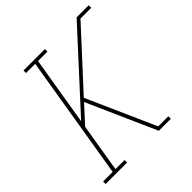

<svg xmlns="http://www.w3.org/2000/svg" viewBox="-196 -877 1020 1020"><g transform="rotate(-45 313.5 -367.5)"><path d="M19 0V-19H91L206 -716H137V-735H298V-716H227L163 -328L536 -735H627V-716H546L261 -406L433 -19H509V0H419L258 -362L246 -389L157 -292L112 -19H180V0Z"/></g></svg>

Font: Iosevka Etoile Thin Oblique
Style: Regular
Weight: 100
Italic angle: -9°
Designer: Belleve Invis
Foundry: Belleve Invis
Version: Version 15.5.2; ttfautohint (v1.8.4)